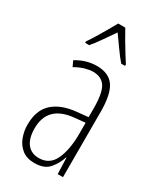

<svg xmlns="http://www.w3.org/2000/svg" viewBox="-196 -884 767 913"><g transform="rotate(30 188.0 -428.0)"><path d="M184 -590Q250 -590 279 -548Q308 -506 308 -410V-51H279L276 -140H274Q262 -102 236 -71.5Q210 -41 156 -41Q114 -41 88 -61.5Q62 -82 49.5 -114.5Q37 -147 37 -184Q37 -263 82 -304Q127 -345 210 -353L271 -359V-407Q271 -491 250 -524Q229 -557 182 -557Q163 -557 138.5 -550Q114 -543 86 -527L72 -557Q126 -590 184 -590ZM212 -323Q75 -309 75 -185Q75 -130 98 -101Q121 -72 162 -72Q221 -72 246.5 -126.5Q272 -181 272 -269V-329ZM209 -815Q222 -791 240 -760.5Q258 -730 274.5 -703.5Q291 -677 299 -665V-657H278Q257 -681 233.5 -714.5Q210 -748 189 -777Q170 -750 146 -715Q122 -680 102 -657H80V-665Q92 -682 108.5 -709Q125 -736 141.5 -764.5Q158 -793 170 -815Z"/></g></svg>

Font: Noto Sans Tamil UI ExtraCondensed ExtraLight
Style: Regular
Weight: 200
Width: 2
Designer: Jelle Bosma - Monotype Design Team
Foundry: Monotype Imaging Inc.
Version: Version 2.004; ttfautohint (v1.8.4.7-5d5b)